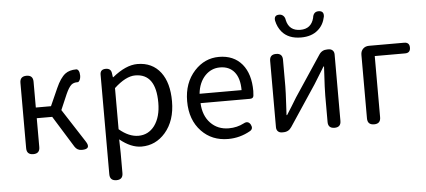

<svg xmlns="http://www.w3.org/2000/svg" viewBox="-62 -954 2943 1325"><g transform="rotate(-5 1410.0 -291.0)"><path d="M138 0Q92 0 92 -45V-498Q92 -543 138 -543Q183 -543 183 -498V-319H288L342 -440Q372 -508 407 -535Q436 -557 484 -557Q485 -557 486 -557Q500 -554 505 -532Q509 -512 505 -494Q503 -485 498 -477Q492 -467 485 -468Q484 -468 482 -468Q458 -468 442 -455Q423 -438 403 -393L357 -286L505 -57Q543 0 474 0Q442 0 425 -27L290 -245H236H183V-45Q183 0 138 0Z M694 229Q648 229 648 184V-157V-506Q648 -543 687 -543Q723 -543 727 -509L731 -481H734Q827 -557 907 -557Q1010 -557 1068 -481Q1123 -408 1123 -280Q1123 -146 1052 -64Q985 13 887 13Q814 13 737 -50L739 45V184Q739 229 694 229ZM872 -63Q941 -63 984 -120Q1028 -180 1028 -279Q1028 -480 885 -480Q820 -480 739 -405V-262V-120Q806 -63 872 -63Z M1487 13Q1375 13 1303 -62Q1227 -141 1227 -271Q1227 -398 1302 -480Q1373 -557 1472 -557Q1574 -557 1632 -488Q1688 -420 1688 -302Q1688 -290 1686 -270Q1684 -250 1661 -250H1501H1318Q1322 -163 1371.5 -111.5Q1421 -60 1498 -60Q1555 -60 1603 -85Q1634 -102 1651 -72Q1666 -43 1641 -28Q1569 13 1487 13ZM1317 -315H1462H1608Q1608 -397 1572.5 -440.5Q1537 -484 1473 -484Q1413 -484 1370 -440Q1325 -393 1317 -315Z M1861 0Q1843 0 1832.5 -10.5Q1822 -21 1822 -39V-499Q1822 -543 1867 -543Q1911 -543 1911 -499V-316Q1911 -279 1906 -191Q1903 -141 1902 -116H1906Q1942 -172 1978 -232L2164 -512Q2184 -543 2221 -543H2230Q2248 -543 2258.5 -532.5Q2269 -522 2269 -504V-271V-44Q2269 0 2225 0Q2180 0 2180 -44V-227Q2180 -274 2187 -390Q2188 -415 2189 -428H2185Q2181 -422 2173 -408Q2129 -338 2113 -311L1927 -31Q1907 0 1870 0ZM2049 -641Q1962 -641 1917 -694Q1890 -726 1880 -772Q1874 -811 1912 -811Q1929 -811 1940.5 -799.5Q1952 -788 1954 -769Q1971 -694 2049 -694Q2124 -694 2143 -768Q2148 -811 2184 -811Q2223 -811 2218 -771Q2206 -713 2167 -680Q2123 -641 2049 -641Z M2499 0Q2453 0 2453 -45V-485Q2453 -511 2469 -527Q2485 -543 2511 -543H2622H2754Q2791 -543 2791 -506Q2791 -469 2754 -469H2544V-45Q2544 0 2499 0Z"/></g></svg>

Font: GenSenRounded TW R
Style: Regular
Weight: 400
Version: Version 1.501;PS 1;hotconv 16.6.51;makeotf.lib2.5.65220